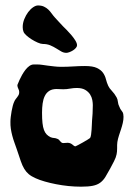

<svg xmlns="http://www.w3.org/2000/svg" viewBox="-20 -723 497 718"><path d="M440.9 -296.9Q440.9 -293.9 441.4 -291.5Q441.9 -289.1 441.9 -286.1Q441.9 -274.9 439.2 -263.2Q436.5 -251.5 432.6 -239.7Q428.7 -228 424.8 -216.1Q420.9 -204.1 418.9 -191.9Q418 -187 418 -180.9Q418 -174.8 418 -168.5Q418 -162.1 417.5 -156.2Q417 -150.4 416 -146Q413.6 -133.8 406.2 -119.6Q398.9 -105.5 392.1 -92.8Q381.8 -73.7 373.8 -60.8Q365.7 -47.9 354.7 -39.8Q343.8 -31.7 327.1 -28.3Q310.5 -24.9 283.2 -24.9Q259.8 -24.9 235.8 -27.3Q211.9 -29.8 189.5 -34.2Q167 -38.6 147.5 -44.2Q127.9 -49.8 113.8 -56.2Q97.2 -63.5 87.4 -71.8Q77.6 -80.1 70.6 -91.8Q63.5 -103.5 57.6 -120.8Q51.8 -138.2 43 -164.1Q38.6 -177.2 33.9 -189.9Q29.3 -202.6 25.9 -215.6Q22.5 -228.5 20.5 -241.5Q18.6 -254.4 19 -268.1Q19 -275.9 20.3 -286.4Q21.5 -296.9 23.4 -307.4Q25.4 -317.9 27.8 -327.4Q30.3 -336.9 33.2 -342.8Q35.6 -348.6 38.8 -352.5Q42 -356.4 44.9 -360.4Q47.9 -364.3 49.8 -368.2Q51.8 -372.1 51.8 -377.9Q51.8 -382.3 50.8 -385.5Q49.8 -388.7 48.3 -391.6Q46.9 -394.5 45.9 -397.7Q44.9 -400.9 44.9 -404.8Q44.9 -404.3 47.1 -410.2Q49.3 -416 53.2 -424.6Q57.1 -433.1 62.7 -443.1Q68.4 -453.1 75 -461.7Q81.5 -470.2 89.6 -476.1Q97.7 -481.9 106 -481.9H117.2H121.1Q127.9 -481.9 137.7 -480.5Q147.5 -479 158.9 -477.5Q170.4 -476.1 183.3 -474.6Q196.3 -473.1 209 -473.1Q231.4 -473.1 254.4 -474.6Q277.3 -476.1 297.9 -476.1Q327.1 -476.1 342.5 -468.8Q357.9 -461.4 365.5 -450.4Q373 -439.5 376.2 -426.5Q379.4 -413.6 384.8 -401.9Q388.7 -393.1 398.4 -383.1Q408.2 -373 416 -358.9Q419.9 -352.1 420.9 -342.3Q421.9 -332.5 425.8 -325.2Q429.7 -314.5 434.8 -308.8Q439.9 -303.2 440.9 -296.9ZM324.2 -272Q325.2 -281.7 326.2 -298.1Q327.1 -314.5 327.1 -330.1Q327.1 -337.9 325.2 -348.9Q323.2 -359.9 316.9 -369.9Q310.5 -379.9 298.6 -387Q286.6 -394 267.1 -394Q254.9 -394 241.9 -391.6Q229 -389.2 216.8 -389.2Q210.9 -389.2 204.6 -389.6Q198.2 -390.1 191.9 -390.1Q174.8 -390.1 164.1 -383.1Q153.3 -376 147.5 -364Q141.6 -352.1 139.4 -335.9Q137.2 -319.8 137.2 -301.8Q137.2 -278.3 138.9 -262.7Q140.6 -247.1 144.5 -236.8Q148.4 -226.6 154.3 -220.5Q160.2 -214.4 168.9 -210Q176.8 -207 181.6 -207Q186.5 -207 193.8 -204.1Q198.2 -202.6 200.7 -200Q203.1 -197.3 205.3 -194.6Q207.5 -191.9 210.2 -189.9Q212.9 -188 216.8 -188Q220.2 -188 224.4 -188.5Q228.5 -189 232.9 -189Q238.8 -189 243.2 -187Q247.6 -185.1 250.7 -182.4Q253.9 -179.7 256.6 -177.7Q259.3 -175.8 262.2 -175.8Q263.7 -176.3 272.2 -180.7Q280.8 -185.1 290.5 -190.7Q300.3 -196.3 308.3 -201.2Q316.4 -206.1 316.9 -207Q319.3 -210.9 320.6 -219.5Q321.8 -228 322.5 -237.8Q323.2 -247.6 323.5 -256.8Q323.7 -266.1 324.2 -272ZM67.9 -604.5Q64.9 -611.8 64.9 -621.6Q64.9 -636.7 70.8 -651.4Q76.7 -666 85.2 -677.5Q93.8 -689 103.8 -695.8Q113.8 -702.6 122.1 -702.6Q135.3 -702.6 144.5 -698.2Q153.8 -693.8 160.6 -687.3Q167.5 -680.7 173.3 -672.4Q179.2 -664.1 186 -656.7Q191.9 -649.9 199.7 -641.8Q207.5 -633.8 215.8 -624.5Q220.2 -620.1 228.8 -611.6Q237.3 -603 246.1 -592.8Q254.9 -582.5 261.5 -572Q268.1 -561.5 268.1 -553.7Q268.1 -548.8 263.7 -543.7Q259.3 -538.6 253.2 -534.7Q247.1 -530.8 240 -528.1Q232.9 -525.4 228 -525.4Q218.3 -525.4 209.2 -530.5Q200.2 -535.6 190.2 -542Q180.2 -548.3 168 -553.5Q155.8 -558.6 140.1 -558.6Q132.8 -558.6 121.1 -563.7Q109.4 -568.8 98.1 -575.9Q86.9 -583 78.4 -590.8Q69.8 -598.6 67.9 -604.5Z"/></svg>

Font: Freckle Face
Style: Regular
Weight: 400
Designer: Astigmatic (AOETI)
Foundry: Astigmatic (AOETI)
Version: Version 1.000